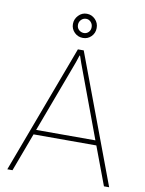

<svg xmlns="http://www.w3.org/2000/svg" viewBox="-98 -979 792 1047"><g transform="rotate(10 298.5 -455.5)"><path d="M134.3 -238.8H462.4L313.5 -639.2L299.8 -679.2H296.9L283.7 -639.2ZM472.2 -212.4H124.5L45.4 0H16.6L282.2 -710.9H314.5L580.6 0H551.8ZM270.5 -815.4Q282.2 -804.7 297.9 -804.2Q313.5 -804.2 324.2 -814.9Q335 -825.7 335 -842.8Q335 -859.4 324.2 -871.1Q313.5 -882.8 297.9 -882.8Q282.2 -882.8 270.5 -871.1Q259.3 -859.4 259.3 -842.8Q259.3 -826.2 270.5 -815.4ZM297.4 -910.6Q324.2 -910.6 343.8 -890.6Q363.3 -870.6 362.8 -842.8Q362.8 -814.9 343.8 -795.9Q325.2 -776.9 297.9 -776.9Q270.5 -776.9 251 -795.9Q231.4 -815.4 231.4 -842.8Q231.4 -870.1 251 -890.6Q270.5 -911.1 297.4 -910.6Z"/></g></svg>

Font: Roboto-Thin
Style: Regular
Weight: 250
Designer: Google
Version: Version 1.100141; 2013; ttfautohint (v0.94.14-c901) -l 8 -r 